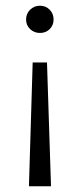

<svg xmlns="http://www.w3.org/2000/svg" viewBox="-20 -508 279 670"><path d="M167 -440Q167 -420 153.5 -406.5Q140 -393 119.5 -393Q99 -393 85 -406.5Q71 -420 71 -440Q71 -460 85 -474Q99 -488 119.5 -488Q140 -488 153.5 -474Q167 -460 167 -440ZM158 142H81L94 -290H144Z"/></svg>

Font: Montserrat Ace
Style: Regular
Weight: 400
Designer: Julieta Ulanovsky
Foundry: Julieta Ulanovsky
Version: Version 1